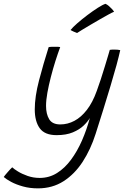

<svg xmlns="http://www.w3.org/2000/svg" viewBox="-122 -746 682 1030"><path d="M81.5 264.5Q38 264.5 1.2 254.2Q-35.5 244 -62 229.8Q-88.5 215.5 -102 203.5Q-99.5 199.5 -94 192.8Q-88.5 186 -81.5 178.2Q-74.5 170.5 -68 163Q-61.5 155.5 -56.5 151.5Q-48 160 -26.2 173.5Q-4.5 187 26.2 197.8Q57 208.5 91 208.5Q142 208.5 183.8 182.2Q225.5 156 259 110.8Q292.5 65.5 317.8 7.8Q343 -50 360 -113Q349 -94 326.8 -72.5Q304.5 -51 268.8 -36Q233 -21 181.5 -21Q118 -21 91.2 -58Q64.5 -95 64.5 -159Q64.5 -227.5 87.5 -315.2Q110.5 -403 139 -493Q144.5 -494.5 154 -494.8Q163.5 -495 173 -495Q182.5 -495 190 -494.8Q197.5 -494.5 201 -493.5Q188.5 -460 175.2 -418.2Q162 -376.5 150.8 -332.8Q139.5 -289 132.2 -248.8Q125 -208.5 125 -178Q125 -134.5 141.8 -106.5Q158.5 -78.5 201.5 -78.5Q241 -78.5 277.2 -97.8Q313.5 -117 344.2 -156.8Q375 -196.5 397 -258Q407 -284.5 418.8 -320.8Q430.5 -357 441 -391.5Q451.5 -426 458.8 -450.5Q466 -475 467 -478.5Q472 -479.5 478.8 -479.8Q485.5 -480 492 -480Q512 -480 523 -477Q516 -445 503 -396.5Q489.5 -347.5 471 -285.5Q452.5 -223.5 431.8 -157.2Q411 -91 391 -28Q364.5 55.5 321.5 121.8Q278.5 188 218.8 226.2Q159 264.5 81.5 264.5ZM444 -725.5Q453 -721.5 462 -713.8Q471 -706 478.5 -697.8Q486 -689.5 490 -683Q480.5 -679.5 460 -668.2Q439.5 -657 413.8 -642.2Q388 -627.5 362.8 -612.5Q337.5 -597.5 318.2 -585.8Q299 -574 291.5 -569Q289 -570 284 -572Q279 -574 273.5 -576.2Q268 -578.5 263.5 -581Q259 -583.5 256.5 -585Q267.5 -599 292.2 -620.8Q317 -642.5 346.5 -664.8Q376 -687 402.5 -704Q429 -721 444 -725.5Z"/></svg>

Font: Grandstander Thin ExtraLight
Style: Italic
Weight: 250
Italic angle: -15°
Version: Version 1.200